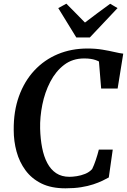

<svg xmlns="http://www.w3.org/2000/svg" viewBox="-20 -1015 690 1043"><path d="M335.5 8Q258.5 8 205.2 -18.2Q152 -44.5 118.8 -89.5Q85.5 -134.5 70 -191.2Q54.5 -248 54.5 -308.5Q53.5 -410.5 83 -492.2Q112.5 -574 166.5 -632Q220.5 -690 294 -720.8Q367.5 -751.5 455.5 -751.5Q499.5 -751.5 536.8 -745.2Q574 -739 602.8 -732.2Q631.5 -725.5 649.5 -723.5L619 -534H529.5L517.5 -681Q509 -685.5 498 -689.2Q487 -693 472.2 -695.2Q457.5 -697.5 437 -697.5Q374 -697.5 328.2 -662.5Q282.5 -627.5 253 -570.5Q223.5 -513.5 210 -446.5Q196.5 -379.5 198 -316Q199.5 -260.5 208.8 -212.8Q218 -165 236.8 -129.5Q255.5 -94 285.2 -74.2Q315 -54.5 357.5 -54.5Q374.5 -54.5 397.2 -58Q420 -61.5 442.5 -70.5Q465 -79.5 480.5 -96.5Q485.5 -106.5 490.5 -119Q495.5 -131.5 500.2 -145.5Q505 -159.5 509.2 -174Q513.5 -188.5 517 -202.5H592.5L571 -51Q557 -43 536 -33Q515 -23 486.5 -13.5Q458 -4 420.5 2Q383 8 335.5 8ZM394.5 -811.5 296.5 -971 340.5 -995Q366 -969.5 391.2 -943.8Q416.5 -918 441.5 -892.5Q475 -918.5 509.5 -943.8Q544 -969 578.5 -994.5L618.5 -971L468 -811.5Z"/></svg>

Font: Merriweather 28pt SemiBold
Style: Italic
Weight: 600
Italic angle: -7.8°
Version: Version 2.101